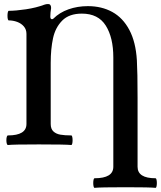

<svg xmlns="http://www.w3.org/2000/svg" viewBox="-20 -696 787 939"><path d="M436 199.2Q436 189.5 437.7 182.6Q439.5 175.8 442.4 175.8Q534.2 175.8 534.2 119.6V-415Q534.2 -512.2 497.3 -570.8Q460.4 -629.4 380.4 -629.4Q317.9 -629.4 284.2 -595.2Q250.5 -561 239.3 -508.8Q228 -456.5 228 -388.7V-89.8Q228 -65.4 241.2 -53.2Q254.4 -41 275.4 -37.4Q296.4 -33.7 328.6 -33.7Q331.5 -33.7 333.3 -26.9Q335 -20 335 -10.3Q335 -0.5 333.3 6.3Q331.5 13.2 328.6 13.2Q301.8 10.3 169.9 10.3Q44.4 10.3 19 13.2Q15.1 13.2 13.2 6.3Q11.2 -0.5 11.2 -10.3Q11.2 -20 13.2 -26.9Q15.1 -33.7 19 -33.7Q109.4 -33.7 109.4 -89.8V-530.3Q109.4 -551.8 96.7 -566.7Q84 -581.5 64 -588.9Q43.9 -596.2 22.9 -596.2Q20 -596.2 18.3 -602.5Q16.6 -608.9 16.6 -619.1Q16.6 -628.9 18.3 -636Q20 -643.1 22.9 -643.1Q56.6 -643.1 107.2 -650.6Q157.7 -658.2 196.3 -672.9Q205.6 -676.3 215.3 -676.3Q230 -676.3 230 -656.7Q226.1 -634.3 226.1 -614.7Q226.1 -602.1 234.4 -602.1Q238.3 -602.1 241.2 -605Q271 -634.8 314.9 -650.4Q358.9 -666 409.7 -666Q477.1 -666 529.1 -637.5Q581.1 -608.9 612.5 -549.8Q644 -490.7 649.4 -401.4Q652.8 -343.8 652.8 -218.3V119.6Q652.8 175.8 740.7 175.8Q743.7 175.8 745.4 182.6Q747.1 189.5 747.1 199.2Q747.1 209 745.4 215.8Q743.7 222.7 740.7 222.7Q714.4 219.7 595.2 219.7Q468.8 219.7 442.4 222.7Q439.5 222.7 437.7 215.8Q436 209 436 199.2Z"/></svg>

Font: JuniusX
Style: Bold
Weight: 700
Designer: Peter S. Baker
Foundry: Briery Creek Software
Version: Version 1.004